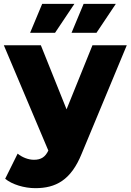

<svg xmlns="http://www.w3.org/2000/svg" viewBox="-21 -778 681 1001"><path d="M192 -542H-1L231 7C215 40 194 55 156 55C126 55 94 42 71 23L6 154C42 184 106 203 163 203C269 203 349 162 405 23L640 -542H461L326 -208ZM482 -607 583 -758H415L352 -607ZM266 -607 367 -758H199L136 -607Z"/></svg>

Font: Montserrat-Alt1 ExtBd
Style: Regular
Weight: 800
Designer: Differentunic
Foundry: Differentunic
Version: Version 7.222